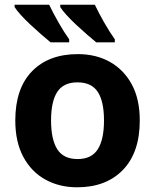

<svg xmlns="http://www.w3.org/2000/svg" viewBox="-20 -786 659 816"><path d="M574 -274Q574 -138 502.5 -64Q431 10 308 10Q232 10 172.5 -23Q113 -56 79 -119.5Q45 -183 45 -274Q45 -410 116 -483Q187 -556 311 -556Q388 -556 447 -523Q506 -490 540 -427.5Q574 -365 574 -274ZM197 -274Q197 -193 223.5 -151.5Q250 -110 310 -110Q369 -110 395.5 -151.5Q422 -193 422 -274Q422 -355 395.5 -395.5Q369 -436 309 -436Q250 -436 223.5 -395.5Q197 -355 197 -274ZM383 -766Q399 -732 423 -690Q447 -648 468 -619V-606H389Q372 -620 349.5 -639.5Q327 -659 303.5 -681Q280 -703 262 -723Q244 -743 236 -756V-766ZM189 -766Q205 -732 229 -690Q253 -648 274 -619V-606H195Q178 -620 155.5 -639.5Q133 -659 109.5 -681Q86 -703 68 -723Q50 -743 42 -756V-766Z"/></svg>

Font: Noto IKEA Arabic
Style: Bold
Weight: 700
Designer: Monotype Design Team
Foundry: Monotype Imaging Inc.
Version: Version 1.200